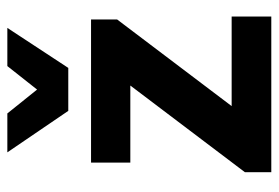

<svg xmlns="http://www.w3.org/2000/svg" viewBox="-138 -621 759 523"><g transform="rotate(-90 241.5 -359.5)"><path d="M458 -108H214L450 -420V-491H60V-384H270L34 -72V0H458ZM427 -719H323L259 -638L194 -719H88L201 -553H318Z"/></g></svg>

Font: Falling Sky
Style: SeBd
Weight: 600
Designer: Paul D. Hunt
Foundry: Adobe Systems Incorporated
Version: Version 1.02